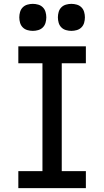

<svg xmlns="http://www.w3.org/2000/svg" viewBox="-20 -975 540 995"><path d="M75 0V-88H200V-647H75V-735H425V-647H300V-88H425V0ZM350 -815Q336 -815 322 -819Q308 -823 298 -833Q288 -843 284 -857Q280 -871 280 -885Q280 -899 284 -913Q288 -927 298 -937Q308 -947 322 -951Q336 -955 350 -955Q364 -955 378 -951Q392 -947 402 -937Q412 -927 416 -913Q420 -899 420 -885Q420 -871 416 -857Q412 -843 402 -833Q392 -823 378 -819Q364 -815 350 -815ZM150 -815Q136 -815 122 -819Q108 -823 98 -833Q88 -843 84 -857Q80 -871 80 -885Q80 -899 84 -913Q88 -927 98 -937Q108 -947 122 -951Q136 -955 150 -955Q164 -955 178 -951Q192 -947 202 -937Q212 -927 216 -913Q220 -899 220 -885Q220 -871 216 -857Q212 -843 202 -833Q192 -823 178 -819Q164 -815 150 -815Z"/></svg>

Font: Iosevka Semibold
Style: Regular
Weight: 600
Monospace: yes
Designer: Belleve Invis
Foundry: Belleve Invis
Version: Version 33.2.3; ttfautohint (v1.8.4)